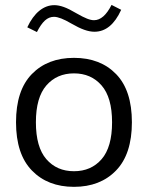

<svg xmlns="http://www.w3.org/2000/svg" viewBox="-20 -741 590 767"><path d="M89 -631.9 127.5 -613Q143.2 -644.1 159.4 -659Q175.7 -673.8 195.7 -673.8Q219.3 -673.8 264.7 -647.1Q294.3 -629.9 316.4 -622.1Q338.4 -614.2 357.3 -614.2Q424.3 -614.2 464.1 -701.8L425.6 -721.4Q394.8 -660.3 355.6 -660.3Q343.4 -660.3 327.6 -666.6Q311.7 -672.8 285.7 -687.7Q255.3 -705.8 234.7 -713.1Q214.2 -720.4 196.9 -720.4Q164.8 -720.4 137 -697.9Q109.3 -675.3 89 -631.9ZM275.5 -447.9Q343.8 -447.9 385.7 -399.8Q427.7 -351.7 427.7 -252.6Q427.7 -153.2 385.9 -105.1Q344.1 -57 275.5 -57Q206.9 -57 165.2 -105.1Q123.4 -153.2 123.4 -252.6Q123.4 -351.7 165.3 -399.8Q207.2 -447.9 275.5 -447.9ZM275.5 -509.9Q170.3 -509.9 107.1 -445Q44 -380.1 44 -252.6Q44 -125.3 107.3 -60Q170.6 5.4 275.5 5.4Q380.5 5.4 443.7 -60Q506.9 -125.3 506.9 -252.6Q506.9 -380.1 443.8 -445Q380.8 -509.9 275.5 -509.9Z"/></svg>

Font: Estedad VF
Style: Regular
Weight: 100
Designer: Amin Abedi
Version: Version 7.3